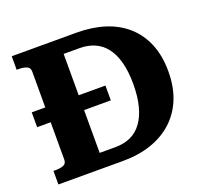

<svg xmlns="http://www.w3.org/2000/svg" viewBox="-122 -854 1065 999"><g transform="rotate(-20 410.0 -355.0)"><path d="M36 -400H444V-318H36ZM38 -635V-710H397Q482 -710 551.5 -688Q621 -666 671.5 -621.5Q722 -577 749.5 -511Q777 -445 777 -358Q777 -271 749.5 -204.5Q722 -138 671.5 -92.5Q621 -47 551.5 -23.5Q482 0 397 0H38V-75H50Q76 -75 93.5 -82Q111 -89 111 -111V-599Q111 -620 93.5 -627.5Q76 -635 50 -635ZM383 -629H296V-81H383Q431 -81 468 -98Q505 -115 530.5 -150Q556 -185 569.5 -237Q583 -289 583 -358Q583 -427 569.5 -478Q556 -529 530.5 -562.5Q505 -596 468 -612.5Q431 -629 383 -629Z"/></g></svg>

Font: Roboto Serif
Style: Bold
Weight: 700
Designer: Greg Gazdowicz
Foundry: Commercial Type
Version: Version 1.008